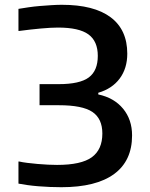

<svg xmlns="http://www.w3.org/2000/svg" viewBox="-20 -770 624 801"><path d="M236 11Q213 11 188 10Q163 9 139 7Q115 5 93.5 2Q72 -1 57 -4V-96H61Q74 -93 94 -90.5Q114 -88 136.5 -86Q159 -84 180.5 -83Q202 -82 218 -82Q319 -82 363 -114Q407 -146 407 -213Q407 -275 365.5 -303Q324 -331 226 -331H145V-419H225Q313 -419 350.5 -447Q388 -475 388 -537Q388 -598 349 -626.5Q310 -655 222 -655Q193 -655 149.5 -651Q106 -647 61 -641H57V-733Q75 -736 98.5 -739.5Q122 -743 146.5 -745Q171 -747 195 -748.5Q219 -750 238 -750Q372 -750 441.5 -698Q511 -646 511 -546Q511 -485 479.5 -442.5Q448 -400 390 -383V-376Q456 -362 493.5 -316.5Q531 -271 531 -205Q531 -99 456 -44Q381 11 236 11Z"/></svg>

Font: Encode Sans Wide
Style: Medium
Weight: 500
Designer: Pablo Impallari, Andres Torresi
Foundry: Pablo Impallari, Andres Torresi
Version: Version 1.000; ttfautohint (v1.00) -l 8 -r 50 -G 200 -x 14 -